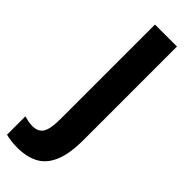

<svg xmlns="http://www.w3.org/2000/svg" viewBox="-370 -733 969 969"><g transform="rotate(45 114.5 -248.5)"><path d="M19 217Q-28 217 -65 207V76Q-51 80 -36.5 83Q-22 86 -5 86Q36 86 53 58Q70 30 70 -40V-714H227V-48Q227 52 202 110Q177 168 130.5 192.5Q84 217 19 217Z"/></g></svg>

Font: Noto Sans Lao Condensed ExtraBold
Style: Regular
Weight: 800
Width: 3
Designer: Monotype Design Team
Foundry: Monotype Imaging Inc.
Version: Version 2.003; ttfautohint (v1.8.4.7-5d5b)